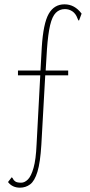

<svg xmlns="http://www.w3.org/2000/svg" viewBox="-20 -692 415 887"><path d="M72 175Q37 175 17 149L34 127Q38 129 40.5 135Q43 141 51 146.5Q59 152 78 152Q94 152 109 137Q124 122 135 83.5Q146 45 149 -25L166 -344H63V-366H167L173 -474Q180 -584 205 -628Q230 -672 278 -672Q325 -672 357 -629L345 -597Q341 -597 338 -607Q330 -629 314.5 -639.5Q299 -650 280 -650Q255 -650 238 -633Q221 -616 211.5 -575.5Q202 -535 197 -465L191 -366H295V-344H189L171 -23Q166 59 153 101.5Q140 144 119.5 159.5Q99 175 72 175Z"/></svg>

Font: Inconsolata Condensed ExtraLight
Style: Regular
Weight: 200
Width: 3
Monospace: yes
Designer: Raph Levien, Cyreal, Brenton Simpson
Foundry: Raph Levien, Cyreal, Google
Version: Version 3.100; ttfautohint (v1.8.4.7-5d5b)